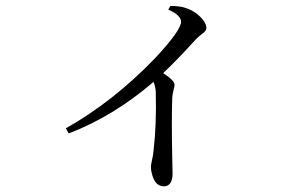

<svg xmlns="http://www.w3.org/2000/svg" viewBox="-20 -582 1040 659"><path d="M557.6 -548.8 564.5 -561.5Q598.6 -561.5 617.2 -554.7Q656.2 -542 679.7 -509.8Q688.5 -496.1 688.5 -486.3Q688.5 -475.6 673.8 -465.8Q661.1 -456.1 653.3 -448.2Q586.9 -375 540 -331.1Q579.1 -305.7 579.1 -291Q579.1 -286.1 576.2 -275.4Q572.3 -258.8 571.3 -249Q568.4 -169.9 571.3 -35.2Q572.3 3.9 572.3 15.6Q571.3 56.6 543 57.6Q512.7 57.6 502 16.6Q498 3.9 498 -8.8Q498 -14.6 501 -29.3Q505.9 -49.8 506.8 -63.5Q517.6 -152.3 514.6 -266.6Q514.6 -267.6 514.6 -268.6Q512.7 -288.1 506.8 -300.8Q369.1 -182.6 215.8 -124L206.1 -141.6Q370.1 -234.4 511.7 -381.8Q599.6 -475.6 601.6 -506.8Q601.6 -528.3 562.5 -546.9Q559.6 -547.9 557.6 -548.8Z"/></svg>

Font: GenYoMin JP Regular
Style: Regular
Weight: 400
Version: Version 1.001;PS 1;hotconv 16.6.51;makeotf.lib2.5.65220 DEVE